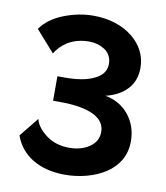

<svg xmlns="http://www.w3.org/2000/svg" viewBox="-82 -787 748 865"><g transform="rotate(10 292.0 -355.0)"><path d="M457 -41Q496 -66 518 -104Q540 -142 540 -191Q540 -259 500 -310Q459 -361 391 -373Q454 -388 489.5 -426.5Q525 -465 525 -524Q525 -565 507 -600.5Q489 -636 455 -663Q421 -690 375.5 -704.5Q330 -719 277 -719Q208 -719 140 -692Q74 -666 39 -617L125 -520Q144 -552 179 -575Q222 -601 278 -601Q317 -601 348 -581Q364 -571 373 -554.5Q382 -538 382 -517Q382 -469 329 -445Q282 -422 196 -422H163V-310H196Q294 -310 347.5 -284.5Q401 -259 401 -209Q401 -165 362 -139Q325 -114 271 -114Q203 -114 157 -153Q119 -185 112 -218L41 -130Q65 -63 125.5 -27Q186 9 273 9Q324 9 372 -4Q420 -17 457 -41Z"/></g></svg>

Font: RT Raleway Bold
Style: Regular
Weight: 400
Designer: Matt McInerney, Pablo Impallari, Rodrigo Fuenzalida — Edited by Milan Moffatt in April 2016
Foundry: Matt McInerney, Pablo Impallari, Rodrigo Fuenzalida — Edited by Milan Moffatt in April 2016
Version: Version 3.001